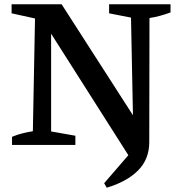

<svg xmlns="http://www.w3.org/2000/svg" viewBox="-20 -675 837 894"><path d="M488 -655H774V-617Q749 -608 725.5 -601.5Q702 -595 676 -591L675 -13Q675 66 623 118.5Q571 171 477 199L465 178L612 8L602 86L192 -559L218 -567V-63L331 -43V0H36V-38Q60 -48 84 -54Q108 -60 133 -64L143 -589L34 -613V-655H267L625 -98L600 -91L590 -593L488 -613Z"/></svg>

Font: Piazzolla 24pt SemiBold
Style: Regular
Weight: 600
Designer: Juan Pablo del Peral
Foundry: Huerta Tipografica
Version: Version 2.005